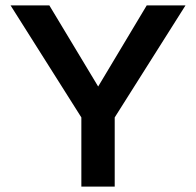

<svg xmlns="http://www.w3.org/2000/svg" viewBox="-20 -688 724 708"><path d="M280 0V-255L19 -668H162L342 -369L521 -668H664L403 -255V0Z"/></svg>

Font: Gantari SemiBold
Style: Regular
Weight: 600
Designer: Anugrah Pasau
Foundry: Lafontype
Version: Version 1.000; ttfautohint (v1.8.3)